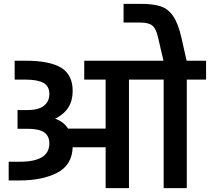

<svg xmlns="http://www.w3.org/2000/svg" viewBox="-20 -976 1089 996"><path d="M1049 -563H949V0H829V-563H729H649V0H528V-212H357Q354 -120 277 -80Q200 -40 83 -40H25V-137H83Q236 -137 236 -232Q236 -271 209 -289.5Q182 -308 122 -308H71V-405H123Q180 -405 208 -427.5Q236 -450 236 -488Q236 -529 205.5 -546Q175 -563 113 -563H56V-661H113Q238 -661 297.5 -624.5Q357 -588 357 -504Q357 -454 334.5 -418.5Q312 -383 266 -360Q309 -346 333 -309H528V-563H417V-661H729H828L800 -781Q790 -827 770.5 -843Q751 -859 709 -859H621V-956H709Q774 -956 812.5 -943.5Q851 -931 877.5 -893.5Q904 -856 921 -781L948 -661H1049Z"/></svg>

Font: Biryani
Style: Bold
Weight: 700
Designer: Dan Reynolds and Mathieu Reguer
Foundry: Dan Reynolds and Mathieu Reguer
Version: Version 1.004; ttfautohint (v1.1) -l 5 -r 5 -G 72 -x 0 -D la